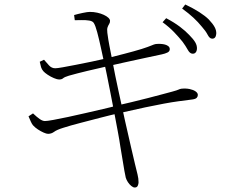

<svg xmlns="http://www.w3.org/2000/svg" viewBox="-20 -793 1040 855"><path d="M793 -607Q777 -627 755.5 -649.5Q734 -672 704 -694L720 -712Q756 -693 781 -674Q806 -655 822 -638Q841 -619 849.5 -604.5Q858 -590 857 -575Q856 -564 850.5 -558.5Q845 -553 836 -554Q825 -555 816 -571.5Q807 -588 793 -607ZM879 -674Q862 -695 841.5 -714Q821 -733 791 -755L805 -773Q841 -756 867.5 -739Q894 -722 910 -706Q928 -687 936 -672Q944 -657 943 -642Q942 -631 937 -625.5Q932 -620 923 -621Q913 -622 904.5 -638.5Q896 -655 879 -674ZM310 -726Q327 -731 348.5 -735.5Q370 -740 380 -740Q397 -740 413 -736.5Q429 -733 442 -727Q455 -721 462.5 -714Q470 -707 470 -700Q470 -692 466 -686Q462 -680 459 -671.5Q456 -663 458 -647Q462 -616 467 -590.5Q472 -565 481 -519Q493 -455 508 -386.5Q523 -318 537 -254Q551 -190 563 -140Q575 -90 581 -63Q588 -34 592.5 -16Q597 2 597 19Q597 26 593.5 34Q590 42 580 42Q573 42 564.5 35Q556 28 549.5 18Q543 8 540 -2Q538 -10 534 -32Q530 -54 525.5 -83Q521 -112 516 -140Q512 -168 504.5 -208Q497 -248 488.5 -293Q480 -338 471.5 -381Q463 -424 456 -459Q449 -494 444 -513Q437 -545 429 -582Q421 -619 413 -649Q405 -679 398 -690Q393 -699 377 -701.5Q361 -704 343.5 -703.5Q326 -703 313 -703ZM157 -518 176 -527Q187 -514 198.5 -501.5Q210 -489 226 -489Q235 -489 260 -493.5Q285 -498 318.5 -504.5Q352 -511 388 -518.5Q424 -526 454 -533Q493 -543 534 -553.5Q575 -564 611 -575Q642 -585 654.5 -590.5Q667 -596 674 -597Q684 -598 695 -597.5Q706 -597 715 -594.5Q724 -592 730 -587Q736 -582 736 -574Q736 -564 725.5 -559Q715 -554 701 -551Q671 -545 626 -535Q581 -525 536.5 -515.5Q492 -506 463 -499Q414 -488 368 -477Q322 -466 287 -456Q267 -450 261 -444.5Q255 -439 243 -439Q235 -439 220.5 -445Q206 -451 192.5 -460Q179 -469 173 -476Q166 -484 163 -493.5Q160 -503 157 -518ZM107 -275 127 -288Q145 -271 157.5 -262.5Q170 -254 180 -254Q190 -254 217.5 -259Q245 -264 282.5 -272Q320 -280 361 -289.5Q402 -299 439 -307.5Q476 -316 501 -323Q528 -329 565 -338Q602 -347 639.5 -356.5Q677 -366 706 -374Q735 -382 747 -385Q769 -391 775 -394Q781 -397 788 -398Q808 -400 824.5 -396.5Q841 -393 851 -386Q861 -379 861 -370Q861 -363 856 -357.5Q851 -352 836 -350Q804 -346 774.5 -342Q745 -338 710 -331.5Q675 -325 627 -315Q579 -305 510 -289Q474 -281 428 -269Q382 -257 337.5 -245.5Q293 -234 262 -224Q233 -215 221 -206Q209 -197 194 -197Q187 -197 174.5 -202.5Q162 -208 149 -216.5Q136 -225 127 -235Q122 -241 117.5 -251Q113 -261 107 -275Z"/></svg>

Font: Early Summer Mincho VF
Style: Regular
Weight: 250
Designer: GuiWonder
Version: Version 1.002